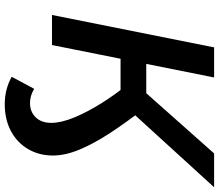

<svg xmlns="http://www.w3.org/2000/svg" viewBox="-78 -662 944 829"><g transform="rotate(90 394.5 -248.0)"><path d="M430 204Q366 204 312 174L364 77Q379 86 394.5 90.5Q410 95 425 95Q463 95 487 70.5Q511 46 511 3Q511 -40 487.5 -96.5Q464 -153 426.5 -213Q389 -273 346 -325L452 -394Q511 -318 556 -249Q601 -180 626.5 -118.5Q652 -57 652 -4Q652 56 624 103.5Q596 151 546 177.5Q496 204 430 204ZM45 0 185 -700H315L175 0ZM196 -296 217 -407H452L432 -296ZM458 -337 334 -352 643 -700H789Z"/></g></svg>

Font: MOST Montserrat SemiBold
Style: Italic
Weight: 600
Italic angle: -11.3°
Designer: Julieta Ulanovsky
Foundry: Julieta Ulanovsky
Version: Version 8.000;March 11, 2024;FontCreator 15.0.0.2926 64-bit